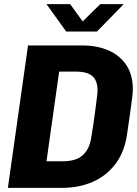

<svg xmlns="http://www.w3.org/2000/svg" viewBox="-20 -905 660 925"><path d="M18 0 115 -686H376Q448 -686 503 -662Q558 -638 589 -591Q620 -544 620 -474Q620 -461 616 -428Q612 -395 605.5 -350.5Q599 -306 592 -258Q580 -173 536.5 -115.5Q493 -58 427 -29Q361 0 279 0ZM204 -128H283Q321 -128 349 -139Q377 -150 396 -177Q415 -204 421 -251Q426 -281 431 -315Q436 -349 440 -380.5Q444 -412 447 -436Q450 -460 450 -469Q450 -501 438.5 -521.5Q427 -542 404 -551Q381 -560 345 -560H265ZM299 -753 204 -885H318L392 -783H359L463 -885H576L447 -753Z"/></svg>

Font: Chivo Mono
Style: Bold Italic
Weight: 700
Italic angle: -8.05°
Monospace: yes
Version: Version 1.008